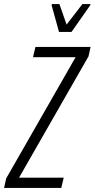

<svg xmlns="http://www.w3.org/2000/svg" viewBox="-54 -917 462 937"><path d="M-34 0 -24 -46 315 -638H107L119 -688H388L378 -642L39 -50H257L245 0ZM234 -761 198 -891 199 -897H236L271 -797L348 -897H388L386 -891L295 -761Z"/></svg>

Font: Saira ExtraCondensed Light
Style: Italic
Weight: 300
Width: 2
Italic angle: -12°
Designer: Hector Gatti with collaboration of the Omnibus-Type team
Foundry: Omnibus-Type
Version: Version 1.101